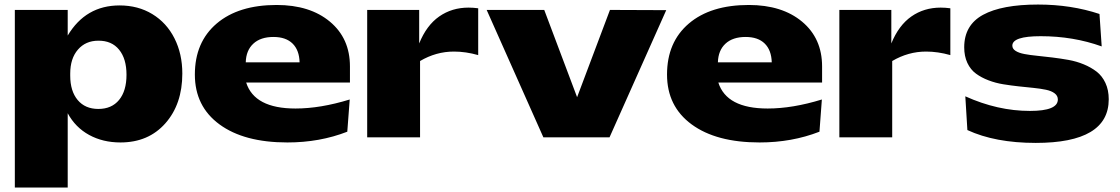

<svg xmlns="http://www.w3.org/2000/svg" viewBox="-20 -610 4975 853"><path d="M515.1 22.9Q437 22.9 376 -10.5Q314.9 -43.9 280.8 -106.9V223.1H45.9V-565.9H280.8V-452.1Q360.8 -585.9 511.2 -585.9Q593.3 -585.9 656.7 -547.4Q720.2 -508.8 755.1 -439.7Q790 -370.6 790 -283.2Q790 -147.5 714.8 -62.3Q639.6 22.9 515.1 22.9ZM417 -126Q476.1 -126 509 -166Q542 -206.1 542 -277.8Q542 -349.1 509 -389.4Q476.1 -429.7 417 -429.2Q360.4 -429.2 326.2 -389.6Q292 -350.1 292 -283.2V-273.9Q292 -205.1 325.2 -165.5Q358.4 -126 417 -126Z M845.7 -278.8Q845.7 -422.9 942.6 -505.4Q1039.6 -587.9 1209 -587.9Q1356.9 -587.9 1445.8 -513.7Q1534.7 -439.5 1534.7 -314.9V-243.2H1073.7Q1110.4 -127.9 1293 -127.9Q1403.3 -127.9 1533.7 -168L1522.9 -24.9Q1400.4 22.9 1256.8 22.9Q1064.5 22.9 955.1 -57.4Q845.7 -137.7 845.7 -278.8ZM1311 -333Q1309.6 -387.2 1279.8 -416.5Q1250 -445.8 1194.8 -445.8Q1137.7 -445.8 1105.5 -416Q1073.2 -386.2 1071.8 -333Z M1611.3 0V-565.9H1842.3V-417Q1875 -497.6 1931.4 -536.9Q1987.8 -576.2 2061.5 -576.2Q2082 -576.2 2104.5 -573.2V-365.2Q2049.3 -380.9 1996.6 -380.9Q1917.5 -380.9 1846.2 -338.9V0Z M2142.1 -565.9H2397.9L2543.9 -178.2L2689.9 -565.9L2939.9 -564.9L2688 0H2394Z M2943.4 -278.8Q2943.4 -422.9 3040.3 -505.4Q3137.2 -587.9 3306.6 -587.9Q3454.6 -587.9 3543.5 -513.7Q3632.3 -439.5 3632.3 -314.9V-243.2H3171.4Q3208 -127.9 3390.6 -127.9Q3501 -127.9 3631.3 -168L3620.6 -24.9Q3498 22.9 3354.5 22.9Q3162.1 22.9 3052.7 -57.4Q2943.4 -137.7 2943.4 -278.8ZM3408.7 -333Q3407.2 -387.2 3377.4 -416.5Q3347.7 -445.8 3292.5 -445.8Q3235.4 -445.8 3203.1 -416Q3170.9 -386.2 3169.4 -333Z M3709 0V-565.9H3939.9V-417Q3972.7 -497.6 4029.1 -536.9Q4085.4 -576.2 4159.2 -576.2Q4179.7 -576.2 4202.1 -573.2V-365.2Q4147 -380.9 4094.2 -380.9Q4015.1 -380.9 3943.8 -338.9V0Z M4263.7 -399.9Q4263.7 -498.5 4347.4 -544.2Q4431.2 -589.8 4591.8 -589.8Q4738.8 -589.8 4864.7 -547.9L4874.5 -403.8Q4748.5 -449.2 4603.5 -449.2Q4477.5 -449.2 4477.5 -407.2Q4477.5 -393.1 4492.2 -383.8Q4506.8 -374.5 4531.7 -369.9Q4556.6 -365.2 4588.6 -362.1Q4620.6 -358.9 4656.2 -354.5Q4691.9 -350.1 4727.3 -343.8Q4762.7 -337.4 4794.7 -324.2Q4826.7 -311 4851.6 -292Q4876.5 -272.9 4891.1 -241.5Q4905.8 -210 4905.8 -168.9Q4905.8 24.9 4581.5 24.9Q4400.9 24.9 4277.8 -32.2L4268.6 -182.1Q4412.1 -117.2 4555.7 -117.2Q4679.7 -117.2 4679.7 -168Q4679.7 -184.6 4665.5 -195.3Q4651.4 -206.1 4627.2 -211.2Q4603 -216.3 4571.8 -219.5Q4540.5 -222.7 4506.1 -226.3Q4471.7 -230 4437.3 -235.6Q4402.8 -241.2 4371.6 -253.2Q4340.3 -265.1 4316.2 -282.7Q4292 -300.3 4277.8 -330.3Q4263.7 -360.4 4263.7 -399.9Z"/></svg>

Font: Mattone
Style: Bold
Weight: 700
Width: 6
Designer: Nunzio Mazzaferro
Foundry: Collletttivo
Version: Version 2.000;Glyphs 3.2 (3217)